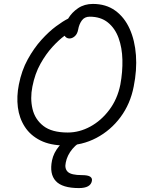

<svg xmlns="http://www.w3.org/2000/svg" viewBox="-20 -731 756 978"><path d="M312 10Q237 10 186 -15.5Q135 -41 106.5 -85Q78 -129 71 -184.5Q64 -240 76 -300Q90 -372 121.5 -429Q153 -486 191 -528Q229 -570 265.5 -597Q302 -624 327 -636Q346 -668 378 -689.5Q410 -711 453 -711Q520 -711 567 -677Q614 -643 640.5 -584Q667 -525 672.5 -449.5Q678 -374 661 -290Q644 -202 594 -134.5Q544 -67 471 -28.5Q398 10 312 10ZM145 -290Q133 -230 145.5 -176.5Q158 -123 201 -89.5Q244 -56 325 -56Q384 -56 439.5 -86Q495 -116 536.5 -171Q578 -226 593 -300Q605 -365 603.5 -426.5Q602 -488 584 -537.5Q566 -587 529.5 -616.5Q493 -646 437 -646Q411 -646 397 -627Q383 -608 378 -580Q374 -558 361 -546.5Q348 -535 334 -535Q318 -535 309 -549Q280 -528 247 -492Q214 -456 186 -406Q158 -356 145 -290ZM382 227Q297 227 264 191Q231 155 245 86Q253 47 281.5 13Q310 -21 349.5 -42Q389 -63 431 -63Q451 -63 448 -45Q446 -38 440.5 -33Q435 -28 418 -21Q376 -5 349 27.5Q322 60 315 97Q308 128 325.5 144.5Q343 161 397 161Q428 161 439.5 169Q451 177 448 191Q441 227 382 227Z"/></svg>

Font: Shantell Sans Normal
Style: Italic
Weight: 300
Italic angle: -11.31°
Designer: Stephen Nixon, Anya Danilova, Shantell Martin
Foundry: Arrow Type
Version: Version 1.008;[a672d596b]